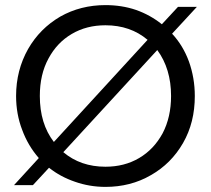

<svg xmlns="http://www.w3.org/2000/svg" viewBox="-20 -725 826 752"><path d="M751 -698C751 -698 677 -698 677 -698C677 -698 614 -630 614 -630C614 -630 614 -630 614 -630C584 -654 550 -673 513 -686C475 -699 435 -705 393 -705C393 -705 393 -705 393 -705C328 -705 269 -690 216 -660C163 -629 121 -587 90 -533C59 -478 43 -417 43 -349C43 -349 43 -349 43 -349C43 -302 51 -257 67 -216C82 -175 104 -138 132 -106C132 -106 35 0 35 0C35 0 109 0 109 0C109 0 172 -68 172 -68C172 -68 172 -68 172 -68C202 -44 236 -26 274 -13C311 0 351 7 393 7C393 7 393 7 393 7C458 7 518 -8 571 -39C624 -69 666 -111 697 -165C728 -219 743 -280 743 -349C743 -349 743 -349 743 -349C743 -397 735 -442 720 -484C705 -525 683 -562 654 -593C654 -593 751 -698 751 -698ZM136 -349C136 -349 136 -349 136 -349C136 -405 147 -454 170 -496C192 -537 222 -569 261 -592C300 -615 344 -626 393 -626C393 -626 393 -626 393 -626C458 -626 513 -607 558 -569C558 -569 191 -169 191 -169C191 -169 191 -169 191 -169C154 -217 136 -277 136 -349ZM650 -349C650 -349 650 -349 650 -349C650 -294 639 -245 617 -203C594 -161 564 -129 525 -106C486 -83 442 -72 393 -72C393 -72 393 -72 393 -72C328 -72 273 -91 228 -129C228 -129 596 -529 596 -529C596 -529 596 -529 596 -529C632 -480 650 -420 650 -349Z"/></svg>

Font: Girnar Poppins
Style: Regular
Weight: 500
Designer: Ninad Kale (Devanagari), Jonny Pinhorn (Latin)
Foundry: Indian Type Foundry
Version: ""